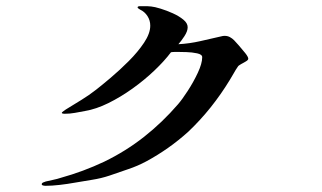

<svg xmlns="http://www.w3.org/2000/svg" viewBox="-20 -676 1040 621"><path d="M783 -486Q783 -482 775.5 -477.5Q768 -473 759.5 -468.5Q751 -464 749 -460Q742 -450 736 -439Q730 -428 723 -417Q695 -371 661.5 -329Q628 -287 589 -250Q558 -222 524 -198Q490 -174 453 -154Q425 -139 395 -129Q365 -119 334 -108Q307 -99 278 -94.5Q249 -90 221 -85Q199 -81 173.5 -78Q148 -75 126 -75Q124 -75 119.5 -76Q115 -77 115 -80Q115 -84 120 -86Q125 -88 128 -89Q140 -92 152.5 -94.5Q165 -97 177 -101Q213 -111 248 -124Q283 -137 317 -153Q387 -187 446 -233.5Q505 -280 556 -339Q569 -354 587.5 -382.5Q606 -411 620 -441Q634 -471 634 -491Q634 -500 617.5 -503.5Q601 -507 583 -507.5Q565 -508 558 -508Q552 -508 545.5 -508Q539 -508 533 -507Q512 -479 479.5 -448Q447 -417 408.5 -389.5Q370 -362 330.5 -342.5Q291 -323 255 -317Q239 -314 222.5 -311Q206 -308 189 -308Q188 -308 184 -308.5Q180 -309 180 -311Q180 -313 186 -317Q192 -321 193 -322Q219 -338 243.5 -353Q268 -368 291 -386Q309 -400 338 -424.5Q367 -449 396.5 -478.5Q426 -508 446 -538Q466 -568 466 -593Q466 -610 457 -624Q448 -638 433 -645Q432 -646 428.5 -648Q425 -650 425 -652Q425 -656 433 -656Q441 -656 443 -656Q450 -656 456 -656Q462 -656 469 -655Q480 -654 499.5 -648Q519 -642 539 -633Q559 -624 573 -612.5Q587 -601 587 -588Q587 -575 576.5 -559Q566 -543 557 -533Q593 -535 628 -543Q663 -551 698 -559Q701 -560 707 -560Q716 -560 723.5 -556Q731 -552 737 -546Q741 -542 752 -529.5Q763 -517 773 -504.5Q783 -492 783 -486Z"/></svg>

Font: Kaisei HarunoUmi Medium
Style: Regular
Weight: 500
Designer: Font-Kai, 金井和夫
Foundry: KAZUO KANAI
Version: Version 5.003